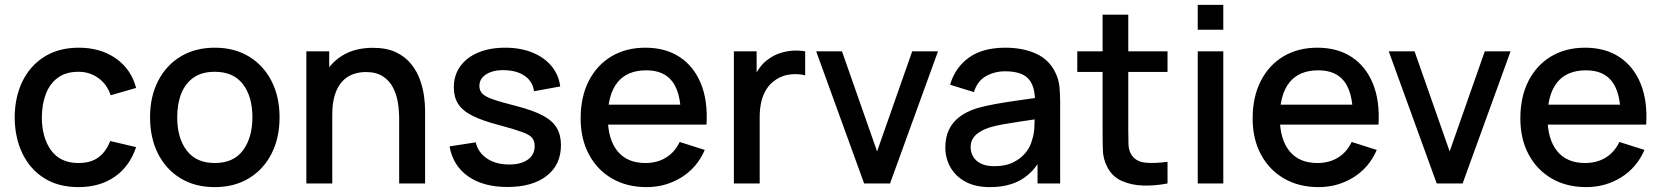

<svg xmlns="http://www.w3.org/2000/svg" viewBox="-20 -750 6792 785"><path d="M301 15Q218 15 160 -22Q102 -59 71.2 -123.5Q40.5 -188 40 -270Q40.5 -353.5 72 -417.8Q103.5 -482 162 -518.5Q220.5 -555 302.5 -555Q391 -555 453.8 -511Q516.5 -467 536.5 -390.5L432.5 -360.5Q417 -406 381.8 -431.2Q346.5 -456.5 301 -456.5Q249.5 -456.5 216.5 -432.2Q183.5 -408 167.5 -366Q151.5 -324 151 -270Q151.5 -186.5 189.2 -135Q227 -83.5 301 -83.5Q351.5 -83.5 382.8 -106.8Q414 -130 430.5 -173.5L536.5 -148.5Q510 -69.5 449 -27.2Q388 15 301 15Z M858 15Q777 15 717.5 -21.5Q658 -58 625.8 -122.2Q593.5 -186.5 593.5 -270.5Q593.5 -355 626.5 -419.2Q659.5 -483.5 719 -519.2Q778.5 -555 858 -555Q939 -555 998.5 -518.5Q1058 -482 1090.5 -418Q1123 -354 1123 -270.5Q1123 -186 1090.2 -121.8Q1057.5 -57.5 998 -21.2Q938.5 15 858 15ZM858 -83.5Q935.5 -83.5 973.8 -135.8Q1012 -188 1012 -270.5Q1012 -355 973.2 -405.8Q934.5 -456.5 858 -456.5Q805.5 -456.5 771.5 -432.8Q737.5 -409 721 -367.2Q704.5 -325.5 704.5 -270.5Q704.5 -185.5 743.5 -134.5Q782.5 -83.5 858 -83.5Z M1612 0V-265.5Q1612 -297 1606.8 -330.2Q1601.5 -363.5 1586.8 -392Q1572 -420.5 1545.2 -438Q1518.5 -455.5 1475.5 -455.5Q1447.5 -455.5 1422.5 -446.2Q1397.5 -437 1378.8 -416.5Q1360 -396 1349.2 -362.5Q1338.5 -329 1338.5 -281L1273.5 -305.5Q1273.5 -379 1301 -435.2Q1328.5 -491.5 1380 -523Q1431.5 -554.5 1504.5 -554.5Q1560.5 -554.5 1598.5 -536.5Q1636.5 -518.5 1660.2 -489.2Q1684 -460 1696.5 -425.5Q1709 -391 1713.5 -358Q1718 -325 1718 -300V0ZM1232.5 0V-540H1326V-384H1338.5V0Z M2054.5 14.5Q1956 14.5 1894 -29Q1832 -72.5 1818 -151.5L1925 -168Q1935 -126 1971.2 -101.8Q2007.5 -77.5 2061.5 -77.5Q2110.5 -77.5 2138.2 -97.5Q2166 -117.5 2166 -152.5Q2166 -173 2156.2 -185.8Q2146.5 -198.5 2115.5 -210Q2084.5 -221.5 2021 -238.5Q1951.5 -256.5 1910.8 -277.2Q1870 -298 1852.8 -325.8Q1835.5 -353.5 1835.5 -393Q1835.5 -442 1861.5 -478.5Q1887.5 -515 1934.8 -535Q1982 -555 2045.5 -555Q2107.5 -555 2156 -535.5Q2204.5 -516 2234.5 -480.2Q2264.5 -444.5 2270.5 -396.5L2163.5 -377Q2158 -416 2127 -438.5Q2096 -461 2046.5 -463Q1999 -465 1969.5 -447.2Q1940 -429.5 1940 -398.5Q1940 -380.5 1951.2 -368Q1962.5 -355.5 1995 -344Q2027.5 -332.5 2091 -316.5Q2159 -299 2199 -277.8Q2239 -256.5 2256.2 -227.2Q2273.5 -198 2273.5 -156.5Q2273.5 -76.5 2215.2 -31Q2157 14.5 2054.5 14.5Z M2623.5 15Q2543 15 2482.2 -20.2Q2421.5 -55.5 2387.8 -118.8Q2354 -182 2354 -265.5Q2354 -354 2387.2 -419Q2420.5 -484 2480 -519.5Q2539.5 -555 2618.5 -555Q2701 -555 2759 -516.8Q2817 -478.5 2845.8 -408Q2874.5 -337.5 2868.5 -240.5H2764V-278.5Q2763 -372.5 2728.2 -417.5Q2693.5 -462.5 2622.5 -462.5Q2544 -462.5 2504.5 -413Q2465 -363.5 2465 -270Q2465 -181 2504.5 -132.2Q2544 -83.5 2618.5 -83.5Q2667.5 -83.5 2703.2 -105.8Q2739 -128 2759 -169.5L2861.5 -137Q2830 -64.5 2766 -24.8Q2702 15 2623.5 15ZM2431 -240.5V-322H2816.5V-240.5Z M2980.5 0V-540H3073.5V-409L3060.5 -426Q3070.5 -452 3086.5 -473.8Q3102.5 -495.5 3123.5 -509.5Q3144 -524.5 3169.2 -532.8Q3194.5 -541 3221 -542.8Q3247.5 -544.5 3272 -540V-442Q3245.5 -449 3213.2 -446Q3181 -443 3154 -425.5Q3128.5 -409 3113.8 -385.5Q3099 -362 3092.5 -333.2Q3086 -304.5 3086 -272.5V0Z M3513 0 3317 -540H3422.5L3566 -131L3709.5 -540H3815L3619 0Z M4027.5 15Q3967.5 15 3927 -7.2Q3886.5 -29.5 3865.8 -66.2Q3845 -103 3845 -147Q3845 -188 3859.5 -219Q3874 -250 3902.5 -271.8Q3931 -293.5 3972.5 -307Q4008.5 -317.5 4054 -325.5Q4099.5 -333.5 4149.8 -340.5Q4200 -347.5 4249.5 -354.5L4211.5 -333.5Q4212.5 -397 4184.8 -427.8Q4157 -458.5 4089.5 -458.5Q4047 -458.5 4011.5 -438.8Q3976 -419 3962 -373.5L3864.5 -403.5Q3884.5 -473 3940.8 -514Q3997 -555 4090.5 -555Q4163 -555 4216.8 -530.2Q4270.5 -505.5 4295.5 -452Q4308.5 -425.5 4311.5 -396Q4314.5 -366.5 4314.5 -332.5V0H4222V-123.5L4240 -107.5Q4206.5 -45.5 4154.8 -15.2Q4103 15 4027.5 15ZM4046 -70.5Q4090.5 -70.5 4122.5 -86.2Q4154.5 -102 4174 -126.5Q4193.5 -151 4199.5 -177.5Q4208 -201.5 4209.2 -231.5Q4210.5 -261.5 4210.5 -279.5L4244.5 -267Q4195 -259.5 4154.5 -253.5Q4114 -247.5 4081.2 -241.8Q4048.5 -236 4023 -228Q4001.5 -220.5 3984.8 -210Q3968 -199.5 3958.2 -184.5Q3948.5 -169.5 3948.5 -148Q3948.5 -127 3959 -109.2Q3969.5 -91.5 3991 -81Q4012.5 -70.5 4046 -70.5Z M4753.5 0Q4702.5 10 4653.5 8.5Q4604.5 7 4566 -10.5Q4527.5 -28 4508 -65.5Q4490.5 -99 4489.2 -133.8Q4488 -168.5 4488 -212.5V-690H4593V-217.5Q4593 -185 4593.8 -161Q4594.5 -137 4604 -120.5Q4622 -89.5 4661.2 -85.2Q4700.5 -81 4753.5 -88.5ZM4384.5 -456V-540H4753.5V-456Z M4877 -628.5V-730H4981.5V-628.5ZM4877 0V-540H4981.5V0Z M5371 15Q5290.5 15 5229.8 -20.2Q5169 -55.5 5135.2 -118.8Q5101.5 -182 5101.5 -265.5Q5101.5 -354 5134.8 -419Q5168 -484 5227.5 -519.5Q5287 -555 5366 -555Q5448.5 -555 5506.5 -516.8Q5564.5 -478.5 5593.2 -408Q5622 -337.5 5616 -240.5H5511.5V-278.5Q5510.5 -372.5 5475.8 -417.5Q5441 -462.5 5370 -462.5Q5291.5 -462.5 5252 -413Q5212.5 -363.5 5212.5 -270Q5212.5 -181 5252 -132.2Q5291.5 -83.5 5366 -83.5Q5415 -83.5 5450.8 -105.8Q5486.5 -128 5506.5 -169.5L5609 -137Q5577.5 -64.5 5513.5 -24.8Q5449.5 15 5371 15ZM5178.5 -240.5V-322H5564V-240.5Z M5854 0 5658 -540H5763.5L5907 -131L6050.5 -540H6156L5960 0Z M6465.5 15Q6385 15 6324.2 -20.2Q6263.5 -55.5 6229.8 -118.8Q6196 -182 6196 -265.5Q6196 -354 6229.2 -419Q6262.5 -484 6322 -519.5Q6381.5 -555 6460.5 -555Q6543 -555 6601 -516.8Q6659 -478.5 6687.8 -408Q6716.5 -337.5 6710.5 -240.5H6606V-278.5Q6605 -372.5 6570.2 -417.5Q6535.5 -462.5 6464.5 -462.5Q6386 -462.5 6346.5 -413Q6307 -363.5 6307 -270Q6307 -181 6346.5 -132.2Q6386 -83.5 6460.5 -83.5Q6509.5 -83.5 6545.2 -105.8Q6581 -128 6601 -169.5L6703.5 -137Q6672 -64.5 6608 -24.8Q6544 15 6465.5 15ZM6273 -240.5V-322H6658.5V-240.5Z"/></svg>

Font: Manrope ExtraLight SemiBold
Style: Regular
Weight: 600
Version: Version 4.504